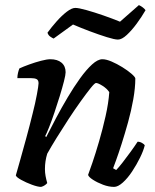

<svg xmlns="http://www.w3.org/2000/svg" viewBox="-20 -732 608 752"><path d="M141 0Q128 0 105 -8.5Q82 -17 63 -27.5Q44 -38 42 -45Q48 -66 59 -105Q70 -144 83 -191.5Q96 -239 108 -288Q118 -327 124.5 -362Q131 -397 131 -406Q131 -418 123.5 -422Q116 -426 101 -426H48Q48 -436 50.5 -446.5Q53 -457 56 -464Q71 -471 94.5 -479.5Q118 -488 141 -494Q164 -500 177 -500Q205 -500 221 -486.5Q237 -473 237 -449Q237 -439 230.5 -413.5Q224 -388 214 -355.5Q204 -323 193 -290.5Q182 -258 172 -233Q162 -208 157 -199L161 -195Q178 -229 199.5 -269.5Q221 -310 245 -350.5Q269 -391 293.5 -425Q318 -459 340.5 -479.5Q363 -500 381 -500Q396 -500 417 -491Q438 -482 459 -469Q480 -456 494.5 -443.5Q509 -431 510 -425Q510 -388 502 -343Q494 -298 481.5 -253Q469 -208 456.5 -169Q444 -130 434.5 -104Q425 -78 423 -73L435 -66Q445 -76 460.5 -96Q476 -116 492 -138Q508 -160 519 -177Q528 -177 536.5 -172Q545 -167 547 -163Q542 -142 528.5 -114.5Q515 -87 497.5 -60.5Q480 -34 461 -17Q442 0 427 0Q406 0 383.5 -8.5Q361 -17 344 -28Q327 -39 325 -47Q330 -60 342 -95Q354 -130 368 -178Q382 -226 393.5 -277Q405 -328 408 -371Q399 -385 381.5 -396Q364 -407 356 -407Q351 -407 335 -387Q319 -367 296 -335Q273 -303 248.5 -265.5Q224 -228 202 -192.5Q180 -157 165 -130Q156 -101 156 -70Q156 -56 158.5 -42.5Q161 -29 165 -15Q162 -11 155.5 -6.5Q149 -2 141 0ZM442 -577Q429 -577 398.5 -586.5Q368 -596 332 -609.5Q296 -623 266 -636L190 -581Q185 -583 177 -588.5Q169 -594 166 -604Q182 -626 202 -648.5Q222 -671 241.5 -686Q261 -701 275 -701Q288 -701 318.5 -692.5Q349 -684 385 -671.5Q421 -659 450 -647L524 -712Q531 -709 538.5 -703.5Q546 -698 550 -692Q535 -666 515.5 -639.5Q496 -613 476.5 -595Q457 -577 442 -577Z"/></svg>

Font: Texturina SemiBold
Style: Italic
Weight: 600
Italic angle: -11°
Designer: Guillermo Torres Carreño
Foundry: Omnibus-Type
Version: Version 1.002; ttfautohint (v1.8.3)